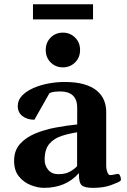

<svg xmlns="http://www.w3.org/2000/svg" viewBox="-20 -887 608 918"><path d="M47.4 -118.2Q47.4 -167 75.4 -198.5Q103.5 -230 148.9 -248.8Q194.3 -267.6 247.1 -277.3Q299.8 -287.1 349.1 -292V-371.1Q349.1 -398.4 339.8 -415.5Q330.6 -432.6 312.5 -441.2Q294.4 -449.7 267.1 -449.7Q243.7 -449.7 232.7 -447Q221.7 -444.3 216.3 -441.4L144.5 -314.5Q110.4 -314.5 87.6 -331.8Q64.9 -349.1 64.9 -379.9Q64.9 -408.2 85.4 -429.7Q106 -451.2 139.2 -465.8Q172.4 -480.5 211.4 -487.8Q250.5 -495.1 288.1 -495.1Q343.8 -495.1 382.1 -483.9Q420.4 -472.7 443.6 -452.9Q466.8 -433.1 477.3 -407.5Q487.8 -381.8 487.8 -352.5V-97.2Q487.8 -78.1 493.2 -64Q498.5 -49.8 506.3 -49.8Q513.2 -49.8 525.1 -52.2Q537.1 -54.7 541.5 -55.7Q549.8 -56.2 554 -47.1Q558.1 -38.1 558.1 -29.8Q558.1 -23.9 555.2 -21.5Q545.4 -14.6 510.3 -1.7Q475.1 11.2 424.3 11.2Q385.3 11.2 371.3 -0.7Q357.4 -12.7 357.4 -51.8V-59.6Q325.7 -23.4 283.7 -6.1Q241.7 11.2 190.4 11.2Q161.1 11.2 127.7 -1.7Q94.2 -14.6 70.8 -43Q47.4 -71.3 47.4 -118.2ZM193.4 -122.6Q193.4 -96.2 210.2 -75.2Q227.1 -54.2 259.3 -54.2Q293.5 -54.2 315.7 -67.1Q337.9 -80.1 348.6 -92.8V-254.4Q310.1 -248.5 274.4 -237.1Q238.8 -225.6 216.1 -199.5Q193.4 -173.3 193.4 -122.6ZM280.8 -564.9Q246.1 -564.9 222.4 -588.4Q198.7 -611.8 198.7 -647.9Q198.7 -684.1 222.4 -707.5Q246.1 -731 280.8 -731Q314.9 -731 338.9 -707.5Q362.8 -684.1 362.8 -647.9Q362.8 -611.8 338.9 -588.4Q314.9 -564.9 280.8 -564.9ZM137.7 -794.4V-866.7H424.8V-794.4Z"/></svg>

Font: Gelasio SemiBold
Style: Regular
Weight: 600
Designer: Eben Sorkin
Foundry: Eben Sorkin
Version: Version 1.008